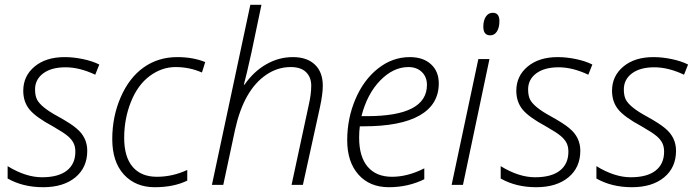

<svg xmlns="http://www.w3.org/2000/svg" viewBox="-20 -780 2928 810"><path d="M381.8 -464.8Q315.9 -496.1 256.3 -496.1Q196.8 -496.1 162.4 -470.5Q127.9 -444.8 127.9 -402.8Q127.9 -376.5 136.2 -359.9Q152.8 -327.6 224.1 -289.1Q279.8 -258.3 302.7 -238.3Q348.1 -200.7 348.1 -144Q348.1 -73.2 297.9 -31.7Q247.6 9.8 162.1 9.8Q76.7 9.8 12.2 -26.9V-79.1Q88.4 -32.2 157.2 -32.2Q226.1 -32.2 262 -60.3Q297.9 -88.4 297.9 -140.1Q297.9 -161.1 290.3 -176.5Q282.7 -191.9 265.4 -206.5Q248 -221.2 201.2 -248Q130.4 -286.1 104.2 -318.4Q78.1 -350.6 78.1 -397Q78.1 -459.5 126 -499.3Q173.8 -539.1 252.9 -539.1Q289.6 -539.1 329.6 -530.8Q369.6 -522.5 398.9 -507.8Z M770 -18.1Q713.4 9.8 632.6 9.8Q551.8 9.8 502.4 -43.9Q453.6 -97.7 453.6 -193.1Q453.6 -288.6 489.5 -370.6Q525.4 -452.6 586.4 -495.8Q647.5 -539.1 728 -539.1Q794.4 -539.1 845.7 -518.1L832 -474.1Q779.3 -497.1 720.9 -497.1Q662.6 -497.1 611.8 -459.5Q561 -421.9 532.5 -350.6Q503.9 -279.3 503.9 -198.5Q503.9 -117.7 539.8 -75.9Q575.7 -34.2 641.8 -34.2Q708 -34.2 770 -63Z M1282.7 -337.9Q1293 -382.8 1293 -418.5Q1293 -454.1 1271.2 -475.6Q1249.5 -497.1 1206.1 -497.1Q1150.9 -497.1 1103 -464.4Q1008.3 -399.9 971.7 -232.9L921.9 0H874L1036.1 -759.8H1083L1041 -559.1Q1019.5 -461.9 1008.8 -422.9H1011.7Q1049.8 -478 1102.8 -508.5Q1155.8 -539.1 1215.6 -539.1Q1275.4 -539.1 1308.6 -507.3Q1341.8 -475.6 1341.8 -418Q1341.8 -383.8 1330.1 -329.1L1257.8 0H1210Z M1770 -23.9Q1701.7 9.8 1620.6 9.8Q1539.6 9.8 1492.2 -43.5Q1444.8 -96.7 1444.8 -188.5Q1444.8 -280.3 1479.5 -361.8Q1514.2 -443.4 1575 -491.2Q1635.7 -539.1 1709 -539.1Q1765.1 -539.1 1798.1 -509Q1831.1 -479 1831.1 -428.2Q1831.1 -339.4 1750.7 -293.2Q1670.4 -247.1 1514.2 -247.1H1498Q1495.1 -226.1 1495.1 -199.2Q1495.1 -118.7 1531.2 -76.4Q1567.4 -34.2 1633.8 -34.2Q1700.2 -34.2 1770 -69.8ZM1528.8 -290Q1781.2 -290 1781.2 -421.9Q1781.2 -455.1 1759.8 -476.1Q1738.3 -497.1 1703.1 -497.1Q1639.2 -497.1 1584 -440.4Q1528.8 -383.8 1504.9 -290Z M2019 -667Q2019 -693.8 2029.8 -710Q2040.5 -726.1 2059.1 -726.1Q2086.9 -726.1 2086.9 -690.9Q2086.9 -663.6 2076.4 -647.2Q2065.9 -630.9 2048.3 -630.9Q2019 -630.9 2019 -667ZM1885.3 0 1998 -530.8H2044.9L1933.1 0Z M2461.9 -464.8Q2396 -496.1 2336.4 -496.1Q2276.9 -496.1 2242.4 -470.5Q2208 -444.8 2208 -402.8Q2208 -376.5 2216.3 -359.9Q2232.9 -327.6 2304.2 -289.1Q2359.9 -258.3 2382.8 -238.3Q2428.2 -200.7 2428.2 -144Q2428.2 -73.2 2377.9 -31.7Q2327.6 9.8 2242.2 9.8Q2156.7 9.8 2092.3 -26.9V-79.1Q2168.5 -32.2 2237.3 -32.2Q2306.2 -32.2 2342 -60.3Q2377.9 -88.4 2377.9 -140.1Q2377.9 -161.1 2370.4 -176.5Q2362.8 -191.9 2345.5 -206.5Q2328.1 -221.2 2281.2 -248Q2210.4 -286.1 2184.3 -318.4Q2158.2 -350.6 2158.2 -397Q2158.2 -459.5 2206.1 -499.3Q2253.9 -539.1 2333 -539.1Q2369.6 -539.1 2409.7 -530.8Q2449.7 -522.5 2479 -507.8Z M2865.7 -464.8Q2799.8 -496.1 2740.2 -496.1Q2680.7 -496.1 2646.2 -470.5Q2611.8 -444.8 2611.8 -402.8Q2611.8 -376.5 2620.1 -359.9Q2636.7 -327.6 2708 -289.1Q2763.7 -258.3 2786.6 -238.3Q2832 -200.7 2832 -144Q2832 -73.2 2781.7 -31.7Q2731.4 9.8 2646 9.8Q2560.5 9.8 2496.1 -26.9V-79.1Q2572.3 -32.2 2641.1 -32.2Q2710 -32.2 2745.8 -60.3Q2781.7 -88.4 2781.7 -140.1Q2781.7 -161.1 2774.2 -176.5Q2766.6 -191.9 2749.3 -206.5Q2731.9 -221.2 2685.1 -248Q2614.3 -286.1 2588.1 -318.4Q2562 -350.6 2562 -397Q2562 -459.5 2609.9 -499.3Q2657.7 -539.1 2736.8 -539.1Q2773.4 -539.1 2813.5 -530.8Q2853.5 -522.5 2882.8 -507.8Z"/></svg>

Font: Open Sans Hebrew Light
Style: Italic
Weight: 300
Italic angle: -12°
Foundry: Ascender Corporation, Yanek Iontef
Version: Version 2.001;PS 002.001;hotconv 1.0.70;makeotf.lib2.5.58329